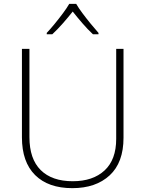

<svg xmlns="http://www.w3.org/2000/svg" viewBox="-20 -968 756 998"><path d="M622 -252Q622 -123 550 -56.5Q478 10 356 10Q231 10 162.5 -58Q94 -126 94 -254V-714H133V-255Q133 -142 191.5 -84Q250 -26 358 -26Q463 -26 523.5 -82Q584 -138 584 -246V-714H622ZM376 -948Q388 -927 408.5 -899.5Q429 -872 451.5 -844.5Q474 -817 492 -797V-790H463Q436 -815 408 -847.5Q380 -880 358 -908Q336 -880 307.5 -847.5Q279 -815 252 -790H223V-797Q242 -817 264.5 -844.5Q287 -872 307.5 -899.5Q328 -927 340 -948Z"/></svg>

Font: Noto Sans Devanagari ExtraLight
Style: Regular
Weight: 200
Designer: Jelle Bosma - Monotype Design Team
Foundry: Monotype Imaging Inc.
Version: Version 2.004; ttfautohint (v1.8.4.7-5d5b)